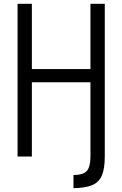

<svg xmlns="http://www.w3.org/2000/svg" viewBox="-20 -820 640 1006"><path d="M365 166V97Q415 97 434.5 76Q454 55 454 0H529Q529 63 514 99Q499 135 463 150Q427 165 365 166ZM454 0V-800H529V0ZM72 0V-800H147V0ZM101 -389V-458H500V-389Z"/></svg>

Font: Victor Mono
Style: Regular
Weight: 400
Monospace: yes
Designer: Rune Bjørnerås
Version: Version 1.561;gftools[0.9.30]